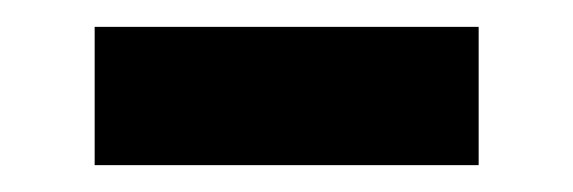

<svg xmlns="http://www.w3.org/2000/svg" viewBox="-20 -330 427 143"><path d="M336.5 -207H50.5V-310H336.5Z"/></svg>

Font: Anek Kannada Medium SemiBold
Style: Regular
Weight: 600
Version: Version 1.003